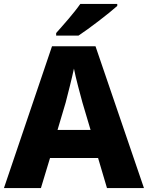

<svg xmlns="http://www.w3.org/2000/svg" viewBox="-20 -951 748 971"><path d="M573 -921V-931H386C355 -886 297 -821 264 -784V-771H377C429 -805 531 -883 573 -921ZM521 0H708L463 -717H243L0 0H187L233 -152H476ZM397 -432 438 -294H271L312 -432C323 -474 344 -557 354 -604C362 -560 388 -465 397 -432Z"/></svg>

Font: Noto Sans Lao ExtraBold
Style: Regular
Weight: 800
Designer: Monotype Design Team
Foundry: Monotype Imaging Inc.
Version: Version 2.003